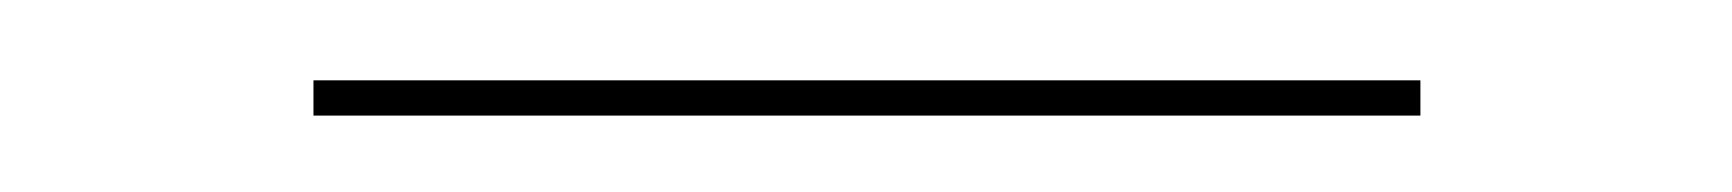

<svg xmlns="http://www.w3.org/2000/svg" viewBox="-20 -500 442 49"><path d="M60 -479.5V-470.5H342.5V-479.5Z"/></svg>

Font: Bodoni* 24pt Medium
Style: Regular
Weight: 500
Version: Version 2.3